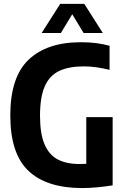

<svg xmlns="http://www.w3.org/2000/svg" viewBox="-20 -969 654 998"><path d="M407.5 8.5Q222.5 8.5 128 -80.8Q33.5 -170 33.5 -369.5Q33.5 -568.5 129 -659Q224.5 -749.5 400.5 -749.5Q443 -749.5 479 -745Q515 -740.5 549.5 -731V-606Q514.5 -614.5 482.2 -619.2Q450 -624 415.5 -624Q338 -624 287.8 -600.2Q237.5 -576.5 212.8 -520.5Q188 -464.5 188 -367.5Q188 -274 211.5 -219Q235 -164 280.2 -140.2Q325.5 -116.5 392 -116.5Q410 -116.5 428.5 -117.5V-360H565.5V-5.5Q524.5 1 484.2 4.8Q444 8.5 407.5 8.5ZM196.5 -797.5 293 -949H418L514.5 -797.5H414.5L355.5 -895L296.5 -797.5Z"/></svg>

Font: Encode Sans Cnd
Style: Bold
Weight: 700
Width: 3
Designer: Multiple Designers
Foundry: Impallari Type
Version: Version 3.002; ttfautohint (v1.8.3) -l 8 -r 50 -G 200 -x 14 